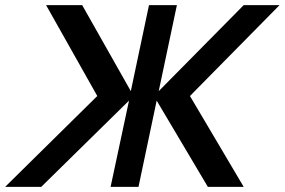

<svg xmlns="http://www.w3.org/2000/svg" viewBox="-62 -730 1112 750"><path d="M-42 0 318 -355 118 -710H259L449 -374L520 -710H629L558 -374L890 -710H1030L680 -355L890 0H750L550 -337L479 0H370L442 -337L99 0Z"/></svg>

Font: Geist Medium
Style: Italic
Weight: 500
Italic angle: -12°
Designer: Basement.studio, Andrés Briganti, Mateo Zaragoza
Foundry: Basement.studio, Vercel, Andrés Briganti, Guido Ferreyra, Mateo Zaragoza
Version: Version 1.500; ttfautohint (v1.8.4.7-5d5b)